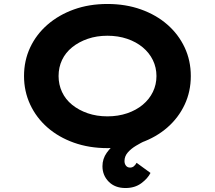

<svg xmlns="http://www.w3.org/2000/svg" viewBox="-20 -736 1082 967"><path d="M612 211Q559 211 527.5 179Q496 147 496 101Q496 64 517.5 33.5Q539 3 574.5 -22Q610 -47 650.5 -66Q691 -85 729 -100L750 -47Q737 -39 713.5 -28Q690 -17 665 -2Q640 13 623.5 32Q607 51 607 75Q607 89 614.5 98.5Q622 108 635 108Q646 108 654 101.5Q662 95 668 84L738 135Q724 163 691.5 187Q659 211 612 211ZM521 10Q429 10 352 -17.5Q275 -45 219 -94Q163 -143 132 -209.5Q101 -276 101 -353Q101 -431 132 -497Q163 -563 219.5 -612Q276 -661 352.5 -688.5Q429 -716 521 -716Q613 -716 690 -688.5Q767 -661 823 -612Q879 -563 910 -497Q941 -431 941 -353Q941 -275 910 -209Q879 -143 823 -94Q767 -45 690 -17.5Q613 10 521 10ZM521 -150Q575 -150 620.5 -165.5Q666 -181 699 -208.5Q732 -236 750 -273Q768 -310 768 -353Q768 -396 750 -433Q732 -470 699 -497.5Q666 -525 620.5 -540.5Q575 -556 521 -556Q467 -556 422 -540.5Q377 -525 343.5 -498Q310 -471 292.5 -434Q275 -397 275 -353Q275 -310 292.5 -272.5Q310 -235 343.5 -208Q377 -181 422 -165.5Q467 -150 521 -150Z"/></svg>

Font: Lexend Peta
Style: Bold
Weight: 700
Designer: Bonnie Shaver-Troup, Thomas Jockin
Foundry: Lexend
Version: Version 1.007